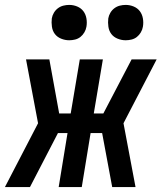

<svg xmlns="http://www.w3.org/2000/svg" viewBox="-42 -762 662 782"><path d="M-22 0 113 -260 64 -520H159L199 -300H246L283 -520H377L340 -300H379L494 -520H596L461 -260L510 0H415L374 -220H327L291 0H197L233 -220H194L80 0ZM470 -598Q453 -598 437 -604.5Q421 -611 411.5 -623.5Q402 -636 399.5 -653Q397 -670 399 -687Q401 -699 407.5 -710Q414 -721 424 -728.5Q434 -736 446 -739Q458 -742 470 -742Q487 -742 502.5 -735.5Q518 -729 527.5 -716.5Q537 -704 540 -687Q543 -670 540 -653Q538 -641 531.5 -630Q525 -619 515.5 -611.5Q506 -604 494 -601Q482 -598 470 -598ZM240 -598Q223 -598 207 -604.5Q191 -611 181.5 -623.5Q172 -636 169.5 -653Q167 -670 169 -687Q171 -699 177.5 -710Q184 -721 194 -728.5Q204 -736 216 -739Q228 -742 240 -742Q257 -742 272.5 -735.5Q288 -729 297.5 -716.5Q307 -704 310 -687Q313 -670 310 -653Q308 -641 301.5 -630Q295 -619 285.5 -611.5Q276 -604 264 -601Q252 -598 240 -598Z"/></svg>

Font: Iosevka SmBd Ex Obl
Style: Regular
Weight: 600
Width: 7
Italic angle: -9°
Monospace: yes
Designer: Belleve Invis
Foundry: Belleve Invis
Version: Version 32.5.0; ttfautohint (v1.8.4)